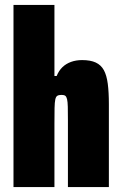

<svg xmlns="http://www.w3.org/2000/svg" viewBox="-20 -763 497 783"><path d="M35 0V-743H202V-453H211Q220 -475 234.5 -489Q249 -503 269.5 -510.5Q290 -518 315 -518Q349 -518 370.5 -508Q392 -498 403.5 -477Q415 -456 419.5 -421.5Q424 -387 424 -338V0H257V-272Q257 -307 256.5 -327.5Q256 -348 253.5 -358.5Q251 -369 246 -372.5Q241 -376 231 -376Q220 -376 214 -372.5Q208 -369 205.5 -357.5Q203 -346 202.5 -322.5Q202 -299 202 -258V0Z"/></svg>

Font: Saira Condensed Black
Style: Regular
Weight: 900
Width: 3
Designer: Hector Gatti with collaboration of the Omnibus-Type team
Foundry: Omnibus-Type
Version: Version 1.101